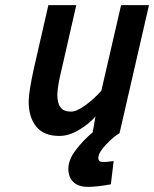

<svg xmlns="http://www.w3.org/2000/svg" viewBox="-20 -520 602 750"><path d="M364 97Q364 104 368.5 108.5Q373 113 382 113Q396 113 424 109L413 200Q358 210 324 210Q287 210 267 191.5Q247 173 247 139Q247 104 276 66Q305 28 342 -3L353 -65Q328 -36 288.5 -12.5Q249 11 212 11Q151 11 121.5 -25.5Q92 -62 92 -123Q92 -160 112 -251L169 -500H278L223 -259Q204 -183 204 -149Q204 -117 216.5 -100.5Q229 -84 257 -84Q280 -84 314.5 -109.5Q349 -135 376 -166L453 -500H562L447 0Q422 15 393 46Q364 77 364 97Z"/></svg>

Font: Cairo SemiBold
Style: Italic
Weight: 600
Italic angle: -13°
Designer: Mohamed Gaber, Accademia di Belle Arti di Urbino and others
Foundry: Kief Type Foundry, Accademia di Belle Arti di Urbino and others
Version: Version 3.011